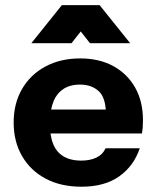

<svg xmlns="http://www.w3.org/2000/svg" viewBox="-20 -711 598 731"><path d="M494.9 -377C475.1 -412.1 447.5 -439.4 411.9 -459.1C376.2 -478.7 334.1 -488.6 285.5 -488.6C235.1 -488.6 190.9 -478.2 152.8 -457.7C114.6 -437.2 85 -408.5 63.8 -372C42.6 -335.4 32 -292.8 32 -244.3C32 -196.3 42.6 -153.9 63.8 -117.1C85 -80.3 115 -51.5 153.7 -30.9C192.4 -10.3 237.9 -0.1 290.1 -0.1C348.5 -0.1 396.3 -13.1 433.4 -39.2C470.6 -65.4 496.9 -101.2 512.2 -146.6H382.2C374.2 -130 362.3 -118.1 346.3 -110.7C330.3 -103.2 311.2 -99.5 289.1 -99.5C249.2 -99.5 219.2 -111.2 199.2 -134.6C185.2 -151 176.4 -174 172.2 -202.8H520.6C521.8 -210.2 522.7 -218 523.4 -226.4C524 -234.6 524.3 -243.7 524.3 -253.6C524.3 -300.9 514.5 -342.1 494.8 -377.1ZM174.7 -294.1C179.4 -317.6 187.4 -337.4 199.3 -352.1C219.3 -376.7 247.4 -389 283.8 -389C315 -389 339.8 -379.9 358 -361.8C373 -346.7 380.3 -323 382.9 -294ZM287.4 -591.2 322.5 -546.6H475.5L359.3 -691.4H215.5L99.4 -546.6H252.3Z"/></svg>

Font: Diatome Awesome Bold
Style: Regular
Weight: 400
Designer: 15.100.17
Foundry: 15.100.17
Version: Version 1.010;Fontself Maker 3.5.8